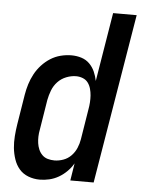

<svg xmlns="http://www.w3.org/2000/svg" viewBox="-53 -777 611 828"><g transform="rotate(5 252.5 -363.5)"><path d="M150 8Q124 8 100.5 -1Q77 -10 61.5 -28Q46 -46 38 -70Q30 -94 27.5 -118.5Q25 -143 27 -169.5Q29 -196 33 -221L54 -351Q58 -375 65 -397.5Q72 -420 83.5 -441.5Q95 -463 112 -481.5Q129 -500 149.5 -513Q170 -526 193.5 -532Q217 -538 240 -538Q263 -538 283.5 -531.5Q304 -525 318.5 -510.5Q333 -496 341.5 -477Q350 -458 354 -437L403 -735H505L383 0H282L294 -75Q283 -56 267 -40Q251 -24 232 -13Q213 -2 192 3Q171 8 150 8ZM206 -80Q225 -80 244.5 -87Q264 -94 278.5 -109Q293 -124 301 -143Q309 -162 312 -181L333 -311Q336 -327 337 -342.5Q338 -358 337 -372.5Q336 -387 332 -401.5Q328 -416 319.5 -427.5Q311 -439 297 -444.5Q283 -450 268 -450Q247 -450 225.5 -441.5Q204 -433 188.5 -416.5Q173 -400 165 -379Q157 -358 153 -337L132 -207Q129 -192 128.5 -177Q128 -162 130 -148Q132 -134 137.5 -121Q143 -108 153 -98Q163 -88 177 -84Q191 -80 206 -80Z"/></g></svg>

Font: Iosevka Curly Semibold Oblique
Style: Regular
Weight: 600
Italic angle: -9°
Monospace: yes
Designer: Belleve Invis
Foundry: Belleve Invis
Version: Version 11.1.0; ttfautohint (v1.8.3)